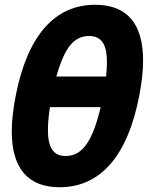

<svg xmlns="http://www.w3.org/2000/svg" viewBox="-20 -762 642 796"><path d="M227.1 14.2C396.5 14.2 508.8 -115.2 557.1 -363.8C567.9 -418.9 573.2 -467.8 573.2 -511.2C573.2 -664.1 506.8 -742.2 374.5 -742.2C206.1 -742.2 93.3 -613.3 44.9 -363.8C34.2 -309.1 28.8 -260.3 28.8 -217.3C28.8 -64.5 95.7 14.2 227.1 14.2ZM213.4 -444.8C242.2 -543 275.4 -612.8 349.1 -612.8C406.7 -612.8 423.3 -569.3 423.3 -504.9C423.3 -486.3 421.9 -466.3 419.9 -444.8ZM252.4 -115.2C199.2 -115.2 178.7 -152.8 178.7 -223.1C178.7 -250 181.6 -281.7 187 -317.9H397.5C365.7 -186.5 326.7 -115.2 252.4 -115.2Z"/></svg>

Font: Hack
Style: Bold Oblique
Weight: 700
Italic angle: -12°
Monospace: yes
Designer: Christopher Simpkins
Foundry: Christopher Simpkins
Version: Version 2.010